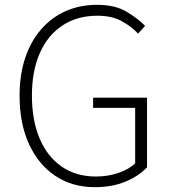

<svg xmlns="http://www.w3.org/2000/svg" viewBox="-20 -761 707 794"><path d="M372 13Q279 13 209 -33.5Q139 -80 100 -165Q61 -250 61 -365Q61 -452 84 -521Q107 -590 150 -639.5Q193 -689 251.5 -715Q310 -741 382 -741Q456 -741 503.5 -712.5Q551 -684 580 -654L551 -622Q523 -652 482.5 -674Q442 -696 383 -696Q299 -696 238 -655.5Q177 -615 144.5 -541Q112 -467 112 -366Q112 -264 143.5 -189Q175 -114 234.5 -72.5Q294 -31 377 -31Q426 -31 470 -46Q514 -61 539 -86V-315H365V-357H588V-69Q554 -33 499 -10Q444 13 372 13Z"/></svg>

Font: Noto Sans TC Thin ExtraLight
Style: Regular
Weight: 250
Version: Version 2.004-H2;hotconv 1.0.118;makeotfexe 2.5.65603